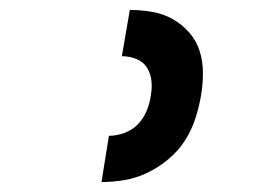

<svg xmlns="http://www.w3.org/2000/svg" viewBox="-20 -800 540 386"><path d="M184 -434 199 -527Q214 -527 229.5 -532.5Q245 -538 256.5 -549.5Q268 -561 274.5 -576.5Q281 -592 283 -607Q286 -622 284.5 -637Q283 -652 275.5 -664Q268 -676 254 -681.5Q240 -687 225 -687L241 -780Q264 -780 286.5 -776Q309 -772 327.5 -761.5Q346 -751 360.5 -734.5Q375 -718 381.5 -697Q388 -676 388 -653Q388 -630 384 -607Q380 -584 372.5 -561Q365 -538 351.5 -517Q338 -496 318 -479.5Q298 -463 276 -452.5Q254 -442 230.5 -438Q207 -434 184 -434Z"/></svg>

Font: Iosevka Term Curly Heavy
Style: Italic
Weight: 900
Italic angle: -9°
Designer: Belleve Invis
Foundry: Belleve Invis
Version: Version 32.3.0